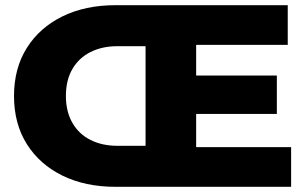

<svg xmlns="http://www.w3.org/2000/svg" viewBox="-20 -720 1182 740"><path d="M425 0Q309 0 221 -43Q133 -86 83.5 -164.5Q34 -243 34 -350Q34 -457 83.5 -535.5Q133 -614 221 -657Q309 -700 425 -700H591V-542H433Q374 -542 329 -519.5Q284 -497 259 -454Q234 -411 234 -350Q234 -290 259 -246.5Q284 -203 329 -180.5Q374 -158 433 -158H591V0ZM541 0V-700H1089V-547H736V-153H1102V0ZM722 -281V-429H1047V-281Z"/></svg>

Font: Montserrat Thin ExtraBold
Style: Regular
Weight: 800
Version: Version 9.000